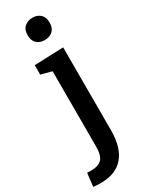

<svg xmlns="http://www.w3.org/2000/svg" viewBox="-283 -812 844 1094"><g transform="rotate(-30 139.0 -264.5)"><path d="M155 -624Q123 -624 103 -642.5Q83 -661 83 -696Q83 -733 104 -751.5Q125 -770 156 -770Q188 -770 208 -751.5Q228 -733 228 -697Q228 -661 207.5 -642.5Q187 -624 155 -624ZM24 241Q11 241 -0.5 240.5Q-12 240 -25 238L-15 151Q-3 152 9 152Q60 152 82 128.5Q104 105 104 47V-448L33 -467V-529L224 -536V10Q224 122 174 181.5Q124 241 24 241Z"/></g></svg>

Font: Bitter SemiBold
Style: Regular
Weight: 600
Designer: Sol Matas, and Bitter project Authors
Foundry: Sol Matas
Version: Version 2.001